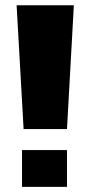

<svg xmlns="http://www.w3.org/2000/svg" viewBox="-20 -695 342 728"><path d="M69.5 -205.5H234L260 -675H43ZM63.5 13.5H234V-126H63.5Z"/></svg>

Font: Anybody ExtraExpanded SemiBold
Style: Regular
Weight: 600
Width: 8
Version: Version 1.113;gftools[0.9.25]